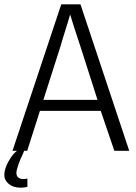

<svg xmlns="http://www.w3.org/2000/svg" viewBox="-46 -699 631 890"><path d="M257 -559Q239 -502 234 -483L155 -236H406L327 -483Q300 -563 279 -632Q270 -599 257 -559ZM12 0 238 -679H327L553 0H484L421 -185H139L80 0ZM66 0Q65 1 56 24Q54 28 50 36Q44 50 41 59L37 71Q32 87 31 92Q30 96 30 102Q30 131 64 131Q67 131 81 129V167Q66 171 50 171Q16 171 -5 154Q-26 137 -26 112Q-26 84 -6.5 49Q13 14 33 0Z"/></svg>

Font: Pavanam
Style: Regular
Weight: 400
Designer: Tharique Azeez
Foundry: Tharique Azeez
Version: Version 1.86; ttfautohint (v1.3) -l 8 -r 50 -G 200 -x 14 -D 